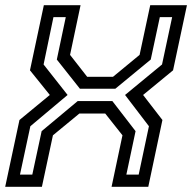

<svg xmlns="http://www.w3.org/2000/svg" viewBox="-32 -720 740 740"><path d="M-12 0 43 -257.5 160 -354 83.5 -449 137 -700H278.5L238 -508.5L304 -424H403.5L506 -508.5L547 -700H688.5L635 -449L519.5 -354L594 -257.5L539.5 0H398L440 -198.5L373.5 -282.5H274L172 -198.5L129.5 0ZM45 -47H92.5L128.5 -214.5L267.5 -330.5H401L490.5 -214.5L455 -47H502.5L542 -233.5L450 -354L592.5 -471.5L631.5 -654H584L549 -490.5L412.5 -378H276L187 -490.5L221.5 -654H174L136 -471.5L228.5 -354L85 -233.5Z"/></svg>

Font: Tourney Medium
Style: Italic
Weight: 500
Italic angle: -12°
Version: Version 1.015